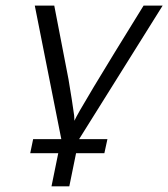

<svg xmlns="http://www.w3.org/2000/svg" viewBox="-20 -492 595 679"><path d="M86.9 49.8 97.2 0H196.8L103 -472.2H171.9L222.2 -211.9L233.9 -140.1L242.2 -84L243.2 -64.9Q257.3 -100.1 487.8 -472.2H555.2L259.8 0H359.9L349.1 49.8H249L225.1 167H162.1L186 49.8Z"/></svg>

Font: CMU Bright
Style: Oblique
Weight: 500
Italic angle: -12°
Version: Version 0.7.0